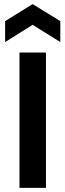

<svg xmlns="http://www.w3.org/2000/svg" viewBox="-20 -916 319 936"><path d="M75 0V-660H204V0ZM5 -711V-813L139 -896L274 -813V-711L139 -795Z"/></svg>

Font: Bricolage Grotesque 20pt SemiBold
Style: Regular
Weight: 600
Version: Version 1.001;gftools[0.9.33.dev8+g029e19f]